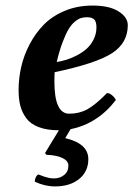

<svg xmlns="http://www.w3.org/2000/svg" viewBox="-20 -459 480 691"><path d="M327.1 -360.8Q327.1 -380.9 319.1 -388.9Q311 -397 293 -397Q280.8 -397 270.8 -393.8Q260.7 -390.6 248.8 -380.6Q236.8 -370.6 226.6 -353.5Q216.3 -336.4 205.1 -306.6Q193.8 -276.9 184.1 -235.8Q201.7 -238.8 219.5 -244.1Q237.3 -249.5 257.3 -260Q277.3 -270.5 292.2 -283.9Q307.1 -297.4 317.1 -317.4Q327.1 -337.4 327.1 -360.8ZM142.1 91.8 191.9 9.8Q148.9 9.8 119.4 -1.5Q89.8 -12.7 74.5 -33.7Q59.1 -54.7 53 -78.9Q46.9 -103 46.9 -134.8Q46.9 -176.3 56.2 -217.5Q65.4 -258.8 86.4 -299.1Q107.4 -339.4 137.5 -370.1Q167.5 -400.9 212.9 -419.9Q258.3 -439 313 -439Q373.5 -439 406.7 -418Q439.9 -397 439.9 -368.2Q439.9 -304.2 382.8 -267.3Q325.7 -230.5 176.8 -199.2Q175.8 -191.4 175.8 -165Q175.8 -49.8 229 -49.8Q265.1 -49.8 293.9 -65.4Q322.8 -81.1 365.2 -124Q374 -124 383.5 -116Q393.1 -107.9 397 -99.1Q331.5 -13.7 233.9 5.9L214.8 38.1Q297.9 57.6 297.9 113.8Q297.9 158.2 264.9 185.1Q231.9 211.9 178.2 211.9Q141.1 211.9 105 194.8Q106.9 173.8 118.2 168.9Q134.8 175.3 140.9 177.2Q147 179.2 156 181.2Q165 183.1 174.8 183.1Q195.3 183.1 210.7 170.9Q226.1 158.7 226.1 137.2Q226.1 120.1 205.3 109.9Q184.6 99.6 147 98.1Z"/></svg>

Font: Common Serif
Style: Bold Italic
Weight: 700
Italic angle: -12°
Designer: Philipp H. Poll, Khaled Hosny
Foundry: Stefan Peev, Context Ltd.
Version: Version 1.026